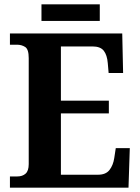

<svg xmlns="http://www.w3.org/2000/svg" viewBox="-20 -869 650 889"><path d="M26 0V-52H60Q84 -52 98.5 -65Q113 -78 113 -109V-600Q113 -641 96.5 -651.5Q80 -662 59 -662H26V-714H546L550 -531H483L479 -577Q476 -614 460.5 -634Q445 -654 408 -654H262V-403H484V-344H262V-60H434Q470 -60 487 -82Q504 -104 509 -137L516 -183H581L575 0ZM172 -772V-849H442V-772Z"/></svg>

Font: Noto Serif Lao SemiCondensed
Style: Bold
Weight: 700
Width: 4
Designer: Monotype Design Team
Foundry: Monotype Imaging Inc.
Version: Version 2.003; ttfautohint (v1.8.4.7-5d5b)